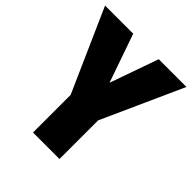

<svg xmlns="http://www.w3.org/2000/svg" viewBox="-195 -844 974 974"><g transform="rotate(45 292.0 -357.0)"><path d="M385 -714H584L387 -277V0H197V-270L0 -714H202L293 -453Z"/></g></svg>

Font: Noto Sans Display Black Narrow
Style: Regular
Weight: 900
Width: 4
Designer: Monotype Design team
Foundry: Monotype Imaging Inc.
Version: Version 1.000